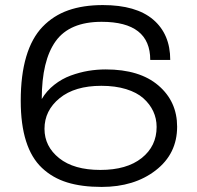

<svg xmlns="http://www.w3.org/2000/svg" viewBox="-20 -718 769 750"><path d="M377 12.2Q299.3 12.2 242.4 -5.4Q185.5 -22.9 144 -62Q102.5 -101.1 81.8 -166.5Q61 -231.9 61 -324.2Q61 -424.3 82.5 -496.8Q104 -569.3 146.2 -613.3Q188.5 -657.2 246.6 -677.7Q304.7 -698.2 381.8 -698.2Q511.7 -698.2 578.4 -641.4Q645 -584.5 645 -483.9H566.9Q566.9 -632.8 377 -632.8Q252 -632.8 197.5 -557.1Q143.1 -481.4 143.1 -331.1Q162.1 -363.3 191.9 -386.7Q221.7 -410.2 256.3 -422.9Q291 -435.5 324.7 -441.2Q358.4 -446.8 393.1 -446.8Q525.9 -446.8 598.9 -384Q671.9 -321.3 671.9 -223.1Q671.9 -117.2 588.1 -52.5Q504.4 12.2 377 12.2ZM372.1 -54.2Q475.1 -54.2 533.4 -100.6Q591.8 -147 591.8 -222.2Q591.8 -254.9 578.6 -283.2Q565.4 -311.5 540 -334.2Q514.6 -356.9 472.4 -369.9Q430.2 -382.8 376 -382.8Q272 -382.8 212.9 -334.5Q153.8 -286.1 153.8 -214.8Q153.8 -146 211.2 -100.1Q268.6 -54.2 372.1 -54.2Z"/></svg>

Font: Archivo Expanded Light
Style: Regular
Weight: 300
Width: 7
Designer: Hector Gatti
Foundry: Omnibus-Type
Version: Version 2.001